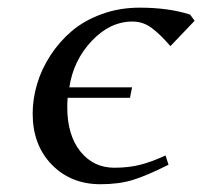

<svg xmlns="http://www.w3.org/2000/svg" viewBox="-20 -472 526 499"><path d="M64.9 -176.8Q64.9 -214.8 76.4 -253.7Q87.9 -292.5 111.1 -328.1Q134.3 -363.8 166.7 -391.4Q199.2 -418.9 244.9 -435.5Q290.5 -452.1 342.8 -452.1Q418 -452.1 474.1 -434.1L485.8 -418L422.9 -352.1Q396 -383.3 373.8 -399.7Q351.6 -416 324.2 -416Q266.1 -416 218.5 -365.7Q170.9 -315.4 160.2 -245.1H323.2L317.9 -217.8H155.8Q154.8 -203.6 154.8 -193.8Q154.8 -121.1 188.7 -78.6Q222.7 -36.1 276.9 -36.1Q314.5 -36.1 344.2 -43.7Q374 -51.3 410.2 -67.9L418 -43.9Q361.8 -15.6 325.4 -4.4Q289.1 6.8 241.2 6.8Q164.1 6.8 114.5 -44.2Q64.9 -95.2 64.9 -176.8Z"/></svg>

Font: Dehuti Alt
Style: Bold-Italic
Weight: 700
Version: Version 1.2